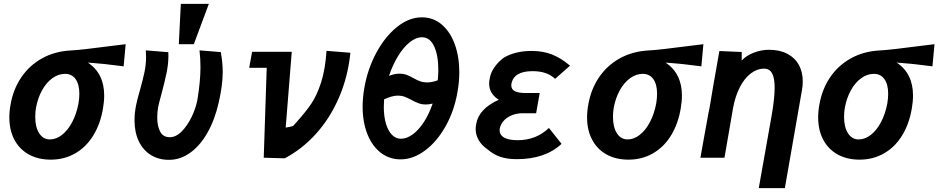

<svg xmlns="http://www.w3.org/2000/svg" viewBox="-20 -819 4872 997"><path d="M28.5 -209.5Q28.5 -242.5 35 -276.5Q48.5 -355 90.2 -417Q132 -479 198 -515.8Q264 -552.5 347 -557Q396.5 -559 567 -581.5Q592 -584.5 632.5 -589.5L622 -474.5Q527.5 -487.5 436.5 -494Q521 -437 521 -323.5Q521 -290 514.5 -254Q501 -175 464.2 -115.2Q427.5 -55.5 370.8 -22.8Q314 10 243.5 10Q178 10 129.5 -17Q81 -44 54.8 -93.5Q28.5 -143 28.5 -209.5ZM387.5 -281.5Q392 -309.5 392 -332Q392 -381 372.5 -408.2Q353 -435.5 318 -435.5Q283 -435.5 252 -413Q221 -390.5 198.8 -350.8Q176.5 -311 167 -260Q163 -237.5 163 -211.5Q163 -159 183.5 -127Q204 -95 239 -95Q271.5 -95 301.8 -118.5Q332 -142 354.5 -184.2Q377 -226.5 387.5 -281.5Z M678.5 -194.5Q678.5 -230 686 -269.5Q691.5 -299 706.5 -350Q722 -405.5 730.2 -444.5Q738.5 -483.5 738.5 -525Q738.5 -541 737 -557.5L854 -548Q854.5 -542 854.5 -530Q854.5 -486.5 845 -440.5Q835.5 -394.5 817.5 -327.5Q805.5 -284 801 -262.5Q796.5 -236.5 796.5 -208.5Q796.5 -164 811.8 -135.2Q827 -106.5 861.5 -106.5Q894.5 -106.5 924.5 -137.5Q954.5 -168.5 976 -213.8Q997.5 -259 1005 -300.5Q1021 -397.5 1021 -470Q1021 -514 1016 -557.5L1126.5 -548.5Q1136.5 -494 1136.5 -445Q1136.5 -376.5 1115.5 -285.5Q1095 -196 1056.8 -129Q1018.5 -62 967.2 -25.5Q916 11 857.5 11Q804 11 763.5 -14Q723 -39 700.8 -85.5Q678.5 -132 678.5 -194.5ZM1064.5 -799 986.5 -589.5H908.5L919 -799Z M1365 -467H1274L1289 -550H1495L1463.5 -156.5Q1468 -156.5 1485.2 -160.2Q1502.5 -164 1504 -167L1520.5 -185.5Q1567 -237.5 1595.8 -279.5Q1624.5 -321.5 1646.8 -389.2Q1669 -457 1675.5 -555L1799.5 -545Q1786.5 -418.5 1739.5 -310.8Q1692.5 -203 1620 -123.2Q1547.5 -43.5 1458.5 3L1349.5 0Z M1863 -265Q1863 -312 1872 -363Q1888.5 -459.5 1933.5 -543.8Q1978.5 -628 2041 -678.5Q2103.5 -729 2170.5 -729Q2230 -729 2274 -691.5Q2318 -654 2341.5 -589.2Q2365 -524.5 2365 -444Q2365 -393 2355.5 -341Q2339 -244 2294.2 -164Q2249.5 -84 2187.5 -37.8Q2125.5 8.5 2060 8.5Q2001.5 8.5 1956.8 -26.2Q1912 -61 1887.5 -123.2Q1863 -185.5 1863 -265ZM2226.5 -281Q2207 -276.5 2192 -276.5Q2171 -276.5 2154.5 -282.5Q2138 -288.5 2116.5 -300Q2096 -311 2080.8 -316.8Q2065.5 -322.5 2046.5 -322.5Q2015.5 -322.5 1974.5 -303Q1973 -283 1973 -264Q1973 -214 1984.2 -176.5Q1995.5 -139 2015.5 -118.8Q2035.5 -98.5 2062 -98.5Q2091.5 -98.5 2122.2 -120.5Q2153 -142.5 2180.2 -183.8Q2207.5 -225 2226.5 -281ZM2055 -436.5Q2074.5 -436.5 2089.8 -431Q2105 -425.5 2125.5 -414Q2146 -402.5 2162 -396.8Q2178 -391 2198 -391Q2223.5 -391 2253 -402Q2256 -430.5 2256 -457Q2256 -532.5 2234 -579Q2212 -625.5 2171.5 -625.5Q2139.5 -625.5 2107 -599.2Q2074.5 -573 2046.8 -527.5Q2019 -482 2000 -425Q2029 -436.5 2055 -436.5Z M2511.5 -43.5Q2482 -63.5 2466 -91Q2450 -118.5 2450 -149.5Q2450 -160 2452.5 -173.5Q2465 -253.5 2570 -301Q2546.5 -315.5 2533.2 -336.5Q2520 -357.5 2520 -385Q2520 -397.5 2523 -411.5Q2527.5 -441 2547.5 -469.8Q2567.5 -498.5 2597.5 -520.5Q2657 -554.5 2741 -554.5Q2799 -554.5 2845.5 -536.5Q2868 -527.5 2890.2 -514.2Q2912.5 -501 2940 -478L2862.5 -409.5Q2840.5 -430.5 2811.5 -440Q2782.5 -449.5 2745 -449.5Q2647.5 -449.5 2635.5 -383Q2635 -380.5 2635 -375.5Q2635 -355 2653.5 -345.5Q2672 -336 2710.5 -336H2782.5L2764 -231H2694.5Q2664.5 -231 2639 -221Q2613.5 -211 2596.5 -192.8Q2579.5 -174.5 2575 -151Q2574.5 -148 2574.5 -143Q2574.5 -117.5 2598.5 -104.2Q2622.5 -91 2667.5 -91Q2764 -91 2830.5 -154.5L2896 -72Q2811 7.5 2663.5 7.5Q2613 7.5 2577.5 -4.8Q2542 -17 2511.5 -43.5Z M3028.5 -209.5Q3028.5 -242.5 3035 -276.5Q3048.5 -355 3090.2 -417Q3132 -479 3198 -515.8Q3264 -552.5 3347 -557Q3396.5 -559 3567 -581.5Q3592 -584.5 3632.5 -589.5L3622 -474.5Q3527.5 -487.5 3436.5 -494Q3521 -437 3521 -323.5Q3521 -290 3514.5 -254Q3501 -175 3464.2 -115.2Q3427.5 -55.5 3370.8 -22.8Q3314 10 3243.5 10Q3178 10 3129.5 -17Q3081 -44 3054.8 -93.5Q3028.5 -143 3028.5 -209.5ZM3387.5 -281.5Q3392 -309.5 3392 -332Q3392 -381 3372.5 -408.2Q3353 -435.5 3318 -435.5Q3283 -435.5 3252 -413Q3221 -390.5 3198.8 -350.8Q3176.5 -311 3167 -260Q3163 -237.5 3163 -211.5Q3163 -159 3183.5 -127Q3204 -95 3239 -95Q3271.5 -95 3301.8 -118.5Q3332 -142 3354.5 -184.2Q3377 -226.5 3387.5 -281.5Z M4002.5 -363.5Q4002.5 -414 3989.2 -438.2Q3976 -462.5 3948 -462.5Q3910.5 -462.5 3877.5 -436.8Q3844.5 -411 3821 -364.5Q3797.5 -318 3786.5 -257.5L3742 0H3617L3645 -156L3648.5 -174.5Q3659.5 -238.5 3664.5 -259Q3679 -349.5 3715.5 -554L3831.5 -549V-504.5Q3854 -530 3893.5 -545.2Q3933 -560.5 3972.5 -560.5Q4029 -560.5 4068.8 -539.5Q4108.5 -518.5 4128.5 -481.5Q4148.5 -444.5 4148.5 -396.5Q4148.5 -372.5 4144.5 -352L4055.5 158H3920L3985.5 -211Q4002.5 -305 4002.5 -363.5Z M4228.5 -209.5Q4228.5 -242.5 4235 -276.5Q4248.5 -355 4290.2 -417Q4332 -479 4398 -515.8Q4464 -552.5 4547 -557Q4596.5 -559 4767 -581.5Q4792 -584.5 4832.5 -589.5L4822 -474.5Q4727.5 -487.5 4636.5 -494Q4721 -437 4721 -323.5Q4721 -290 4714.5 -254Q4701 -175 4664.2 -115.2Q4627.5 -55.5 4570.8 -22.8Q4514 10 4443.5 10Q4378 10 4329.5 -17Q4281 -44 4254.8 -93.5Q4228.5 -143 4228.5 -209.5ZM4587.5 -281.5Q4592 -309.5 4592 -332Q4592 -381 4572.5 -408.2Q4553 -435.5 4518 -435.5Q4483 -435.5 4452 -413Q4421 -390.5 4398.8 -350.8Q4376.5 -311 4367 -260Q4363 -237.5 4363 -211.5Q4363 -159 4383.5 -127Q4404 -95 4439 -95Q4471.5 -95 4501.8 -118.5Q4532 -142 4554.5 -184.2Q4577 -226.5 4587.5 -281.5Z"/></svg>

Font: JuliaMono ExtraBoldItalic
Style: Regular
Weight: 800
Italic angle: -9°
Monospace: yes
Designer: cormullion
Foundry: corm
Version: Version 0.049; ttfautohint (v1.8.4)